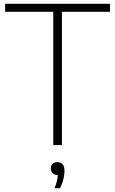

<svg xmlns="http://www.w3.org/2000/svg" viewBox="-20 -760 604 1006"><path d="M259 0V-698H7V-740H556.5V-698H304.5V0ZM266 226Q277 198.5 280.5 178.2Q284 158 284 139.5L288.5 157H282Q265.5 157 255.8 147.5Q246 138 246 123Q246 108 255.2 98.8Q264.5 89.5 280 89.5Q298 89.5 308 100.8Q318 112 318 135.5Q318 154 312.2 178.2Q306.5 202.5 294.5 226Z"/></svg>

Font: Encode Sans Condensed Thin ExtraLight
Style: Regular
Weight: 250
Version: Version 3.002